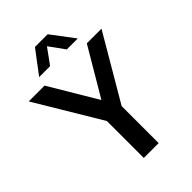

<svg xmlns="http://www.w3.org/2000/svg" viewBox="-295 -1059 1171 1171"><g transform="rotate(-45 290.0 -474.0)"><path d="M229 0V-318.5L-23.5 -740H113L296 -432.5L477.5 -740H604L357 -319V0ZM126.5 -800 238 -948H348L459.5 -800H365L293 -899.5L221 -800Z"/></g></svg>

Font: Encode Sans SemiCondensed SemiCondensed SemiBold
Style: Regular
Weight: 600
Width: 4
Designer: Multiple Designers
Foundry: Impallari Type
Version: Version 3.000; ttfautohint (v1.8.3) -l 8 -r 50 -G 200 -x 14 